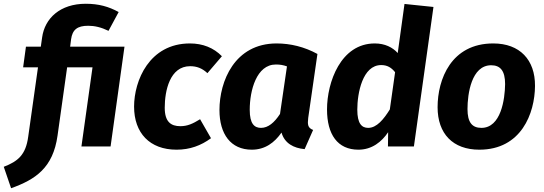

<svg xmlns="http://www.w3.org/2000/svg" viewBox="-100 -779 2893 1021"><path d="M562 -531H273L278 -570C285 -621 311 -642 369 -642C403 -642 438 -634 477 -615L531 -715C478 -744 425 -759 356 -759C220 -759 138 -682 124 -580L117 -531H38L23 -421H102L50 -52C37 45 -5 79 -80 108L-41 222C87 176 182 115 206 -58L257 -421H392L333 0H488Z M910 -548C694 -548 613 -350 613 -212C613 -72 696 17 839 17C910 17 969 -5 1022 -44L964 -145C925 -121 897 -108 859 -108C809 -108 776 -131 776 -206C776 -296 803 -427 911 -427C945 -427 974 -417 1003 -390L1080 -480C1036 -525 978 -548 910 -548Z M1371 -548C1147 -548 1067 -346 1067 -194C1067 -66 1127 17 1239 17C1310 17 1360 -21 1397 -74C1413 -17 1462 9 1520 14L1565 -88C1536 -99 1535 -117 1539 -152L1588 -492C1519 -530 1444 -548 1371 -548ZM1367 -436C1390 -436 1406 -433 1426 -426L1389 -173C1359 -127 1326 -99 1288 -99C1253 -99 1228 -120 1228 -195C1228 -298 1264 -436 1367 -436Z M2051 -758 2015 -497C1988 -527 1947 -548 1893 -548C1712 -548 1639 -342 1639 -197C1639 -64 1695 17 1806 17C1878 17 1930 -25 1964 -76L1963 0H2101L2205 -742ZM1927 -433C1959 -433 1981 -420 2001 -395L1973 -197C1940 -144 1903 -99 1858 -99C1824 -99 1800 -121 1800 -196C1800 -284 1828 -433 1927 -433Z M2449 17C2672 17 2744 -176 2745 -322C2746 -461 2664 -548 2523 -548C2299 -548 2227 -357 2227 -209C2227 -68 2308 17 2449 17ZM2460 -99C2410 -99 2386 -129 2386 -199C2386 -280 2407 -432 2512 -432C2561 -432 2586 -402 2586 -332C2585 -251 2564 -99 2460 -99Z"/></svg>

Font: Fira Sans
Style: Bold Italic
Weight: 700
Italic angle: -8°
Designer: bBox Type GmbH & Carrois Corporate GbR & Edenspiekermann AG
Foundry: bBox Type GmbH & Carrois Corporate GbR & Edenspiekermann AG
Version: Version 4.301;PS 004.301;hotconv 1.0.88;makeotf.lib2.5.64775